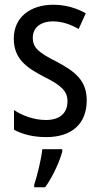

<svg xmlns="http://www.w3.org/2000/svg" viewBox="-20 -567 421 808"><path d="M345 -145C345 -228 296 -266 219 -307C144 -345 118 -365 118 -408C118 -450 150 -477 203 -477C241 -477 278 -464 311 -445L341 -511C300 -534 255 -547 204 -547C105 -547 38 -492 38 -405C38 -321 89 -283 167 -243C240 -207 264 -182 264 -141C264 -92 233 -62 173 -62C123 -62 72 -81 39 -104V-21C72 -3 117 10 175 10C281 10 345 -45 345 -145ZM242 71V61H158C154 102 136 175 124 210V221H170C200 180 230 116 242 71Z"/></svg>

Font: Noto Sans Kannada Condensed
Style: Regular
Weight: 400
Width: 3
Designer: Jelle Bosma - Monotype Design Team
Foundry: Monotype Imaging Inc.
Version: Version 2.005